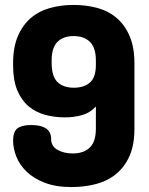

<svg xmlns="http://www.w3.org/2000/svg" viewBox="-20 -751 603 777"><path d="M243 -276Q200 -276 162 -286.5Q124 -297 95.5 -321Q67 -345 50 -385.5Q33 -426 33 -486V-495Q33 -559 52 -604Q71 -649 104 -677.5Q137 -706 181.5 -718.5Q226 -731 278 -731Q330 -731 375 -718.5Q420 -706 453 -677.5Q486 -649 505 -604Q524 -559 524 -495V-230Q524 -165 504.5 -120.5Q485 -76 450.5 -47.5Q416 -19 369.5 -6.5Q323 6 269 6Q206 6 161 -11.5Q116 -29 87.5 -56.5Q59 -84 46 -117.5Q33 -151 33 -182Q33 -218 50.5 -231.5Q68 -245 106 -245Q122 -245 136.5 -242.5Q151 -240 162.5 -233.5Q174 -227 180.5 -216Q187 -205 187 -188Q187 -159 213 -144.5Q239 -130 274 -130Q319 -130 343.5 -154Q368 -178 368 -230V-320Q344 -294 311.5 -285Q279 -276 243 -276ZM368 -506Q368 -558 344 -581.5Q320 -605 278 -605Q236 -605 212.5 -581.5Q189 -558 189 -506V-497Q189 -442 212.5 -419Q236 -396 279 -396Q320 -396 344 -417Q368 -438 368 -488Z"/></svg>

Font: AkaAcidDosis
Style: ExtraBold
Weight: 800
Designer: Edgar Tolentino, Pablo Impallari, Igino Marini, Aka-Acid
Foundry: Edgar Tolentino, Pablo Impallari, Igino Marini, Aka-Acid
Version: Version 1.007